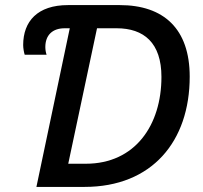

<svg xmlns="http://www.w3.org/2000/svg" viewBox="-20 -734 796 754"><path d="M123 0H312C577 0 725 -179 725 -433C725 -621 623 -714 450 -714H247C127 -714 71 -650 71 -557C71 -545 74 -528 77 -519H163C160 -527 158 -539 158 -549C158 -597 187 -623 234 -623H254ZM317 -91H248L361 -623H438C545 -623 614 -566 614 -432C614 -243 511 -91 317 -91Z"/></svg>

Font: Noto Sans Medium
Style: Italic
Weight: 500
Italic angle: -12°
Designer: Monotype Design Team
Foundry: Monotype Imaging Inc.
Version: Version 2.013